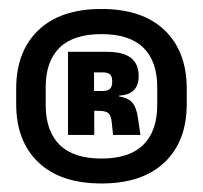

<svg xmlns="http://www.w3.org/2000/svg" viewBox="-20 -670 464 439"><path d="M212 -250.5Q118.5 -250.5 67.8 -298.8Q17 -347 17 -432.5V-467Q17 -552.5 67.8 -601Q118.5 -649.5 212 -649.5Q305.5 -649.5 356.2 -601Q407 -552.5 407 -467V-432.5Q407 -347 356.2 -298.8Q305.5 -250.5 212 -250.5ZM212 -307.5Q276 -307.5 307.8 -339Q339.5 -370.5 339.5 -430V-470.5Q339.5 -530 307.8 -561Q276 -592 212 -592Q148 -592 116.2 -561Q84.5 -530 84.5 -470.5V-430Q84.5 -370.5 116.2 -339Q148 -307.5 212 -307.5ZM238.5 -361.5 235.5 -390Q234 -405 228.5 -410.5Q223 -416 209.5 -416.5L176.5 -417V-462H215Q226.5 -462 231.5 -467Q236.5 -472 236.5 -481.5V-485Q236.5 -495 231.5 -499.8Q226.5 -504.5 215 -504.5H176.5V-551.5H224.5Q262 -551.5 279.5 -537.5Q297 -523.5 297 -497.5V-495Q297 -475 286 -463.8Q275 -452.5 252.5 -451.5V-443L244 -450.5Q271 -448 281.5 -436.5Q292 -425 295.5 -400L301 -361.5ZM135.5 -361.5V-551.5H195V-446L195.5 -427V-361.5Z"/></svg>

Font: Anek Tamil ExtraBold
Style: Regular
Weight: 800
Designer: Aadarsh Rajan (Tamil), Yesha Goshar (Latin)
Foundry: Ek Type
Version: Version 1.003